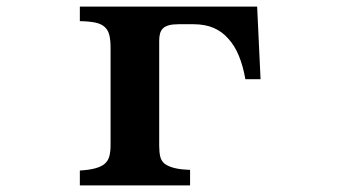

<svg xmlns="http://www.w3.org/2000/svg" viewBox="-20 -560 1040 580"><path d="M221.2 -540H756.8L767.1 -320.8H721.2Q714.4 -359.9 701.9 -390.6Q689.5 -421.4 669.9 -442.9Q651.4 -464.4 625.5 -475.6Q599.6 -486.8 564.9 -486.8H518.1Q484.9 -486.8 472.2 -474.1Q465.8 -467.8 463.4 -458.5Q460.9 -449.2 460.9 -437V-120.1Q460.9 -100.6 464.1 -86.9Q467.3 -73.2 478 -64.9Q488.8 -57.1 506.6 -52.5Q524.4 -47.9 554.2 -46.9V0H221.2V-44.9Q275.9 -47.9 295.9 -64.9Q306.6 -74.2 310.3 -87.9Q314 -101.6 314 -121.1V-416Q314 -439 310.3 -453.9Q306.6 -468.8 296.9 -478Q286.6 -487.8 268.3 -491.7Q250 -495.6 221.2 -496.1Z"/></svg>

Font: BIZ UDMincho
Style: Bold
Weight: 700
Monospace: yes
Designer: TypeBank Co., Ltd.
Foundry: Morisawa Inc.
Version: Version 1.06